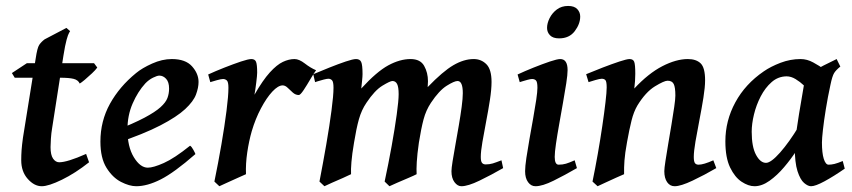

<svg xmlns="http://www.w3.org/2000/svg" viewBox="-20 -624 2937 662"><path d="M315.4 -391.1Q309.6 -382.8 297.1 -371.1Q284.7 -359.4 272.5 -349.1Q260.3 -338.9 254.9 -335.9Q249.5 -348.1 233.9 -352.1Q218.3 -356 188 -356H30.8L21 -372.1L72.8 -406.2H304.2ZM287.1 -64.5Q239.7 -26.9 193.6 -4.4Q147.5 18.1 124 18.1Q98.1 18.1 75.7 -7.1Q53.2 -32.2 53.2 -71.8Q53.2 -88.9 54.4 -106.4Q55.7 -124 59.1 -148.9L103 -421.9Q108.4 -459 115.2 -469.2Q122.1 -479.5 133.8 -488.3L209 -527.8L221.7 -516.6Q221.7 -516.6 218.3 -511Q214.8 -505.4 209.7 -487.3Q204.6 -469.2 198.7 -432.1L159.7 -182.1Q156.7 -165 155.5 -145.5Q154.3 -126 154.3 -116.7Q154.3 -89.4 163.1 -76.9Q171.9 -64.5 184.1 -64.5Q211.9 -64.5 276.9 -93.3Z M664.6 -341.3Q664.6 -321.8 655.8 -298.1Q647 -274.4 618.4 -247.8Q589.8 -221.2 533 -191.7Q476.1 -162.1 380.4 -129.9L377 -173.3Q440.4 -198.2 477.8 -218Q515.1 -237.8 533.4 -254.4Q551.8 -271 557.4 -286.4Q563 -301.8 563 -318.4Q563 -341.3 552.7 -352.3Q542.5 -363.3 529.3 -363.3Q522 -363.3 507.6 -356.2Q493.2 -349.1 481 -336.4Q455.1 -308.1 437.3 -267.1Q419.4 -226.1 419.4 -176.8Q419.4 -118.2 441.4 -82Q463.4 -45.9 489.7 -45.9Q508.8 -45.9 544.9 -62Q581.1 -78.1 635.3 -121.6Q640.6 -118.7 646.7 -107.4Q652.8 -96.2 653.8 -92.8Q580.6 -28.8 534.2 -5.4Q487.8 18.1 449.7 18.1Q426.3 18.1 397.2 3.2Q368.2 -11.7 347.2 -45.4Q326.2 -79.1 326.2 -135.7Q326.2 -206.5 359.1 -266.1Q392.1 -325.7 449.2 -372.1Q469.7 -389.2 504.4 -404.8Q539.1 -420.4 572.3 -420.4Q619.6 -420.4 642.1 -395.3Q664.6 -370.1 664.6 -341.3Z M1069.8 -381.8Q1062.5 -372.1 1050.5 -351.6Q1038.6 -331.1 1027.1 -313.7Q1015.6 -296.4 1010.3 -296.4Q999 -296.4 989.7 -304.7Q980.5 -313 971.9 -321.3Q963.4 -329.6 954.6 -329.6Q939 -329.6 918.9 -308.1Q898.9 -286.6 879.9 -250.7Q860.8 -214.8 848.1 -171.9Q838.4 -138.2 832.5 -98.6Q826.7 -59.1 828.1 -23.4Q819.3 -19.5 800.3 -11Q781.2 -2.4 762.5 6.1Q743.7 14.6 736.3 18.1L719.2 2Q732.4 -62 743.4 -126Q754.4 -189.9 761 -241.9Q767.6 -293.9 767.6 -321.3Q767.6 -341.8 762 -346.7Q756.3 -351.6 749 -351.6Q742.7 -351.6 727.5 -347.4Q712.4 -343.3 705.1 -340.8L697.8 -367.2Q723.1 -378.9 754.2 -391.1Q785.2 -403.3 810.8 -411.9Q836.4 -420.4 846.7 -420.4Q858.9 -420.4 862.8 -410.9Q866.7 -401.4 866.7 -373.5Q866.7 -364.3 863.5 -339.1Q860.4 -314 857.4 -297.4Q886.2 -347.7 910.4 -374.3Q934.6 -400.9 955.3 -410.6Q976.1 -420.4 995.6 -420.4Q1011.2 -420.4 1030.8 -405.3Q1050.3 -390.1 1069.8 -381.8Z M1714.8 -44.4Q1673.3 -20.5 1633.3 -1.2Q1593.3 18.1 1570.8 18.1Q1557.6 18.1 1547.1 4.2Q1536.6 -9.8 1536.6 -33.7Q1536.6 -43.5 1540.5 -68.1Q1544.4 -92.8 1550.3 -125.2Q1556.2 -157.7 1562 -191.9Q1567.9 -226.1 1571.8 -255.6Q1575.7 -285.2 1575.7 -302.7Q1575.7 -344.7 1557.6 -344.7Q1546.4 -344.7 1520.3 -328.4Q1494.1 -312 1465.8 -269.5Q1448.7 -243.7 1440.4 -212.4Q1432.1 -181.2 1424.3 -132.3Q1418.5 -91.8 1417 -65.4Q1415.5 -39.1 1416.5 -23.4Q1408.2 -19 1388.7 -10.7Q1369.1 -2.4 1349.9 5.9Q1330.6 14.2 1322.8 18.1L1306.2 2Q1319.3 -59.1 1330.3 -120.1Q1341.3 -181.2 1347.9 -229.2Q1354.5 -277.3 1354.5 -299.3Q1354.5 -324.2 1349.1 -334.5Q1343.8 -344.7 1333 -344.7Q1325.2 -344.7 1298.6 -328.6Q1272 -312.5 1243.7 -270Q1226.6 -245.1 1217.5 -212.9Q1208.5 -180.7 1200.7 -132.3Q1193.8 -91.8 1191.7 -65.4Q1189.5 -39.1 1190.4 -23.4Q1182.1 -19 1163.1 -10.7Q1144 -2.4 1125 5.9Q1106 14.2 1098.6 18.1L1081.5 2Q1093.8 -61.5 1105 -126.2Q1116.2 -190.9 1123 -243.2Q1129.9 -295.4 1129.9 -321.3Q1129.9 -341.8 1124.8 -347.2Q1119.6 -352.5 1112.3 -352.5Q1106.9 -352.5 1095.9 -349.6Q1085 -346.7 1075.7 -343.8Q1066.4 -340.8 1066.4 -340.8L1060.1 -368.2Q1085.4 -378.9 1116 -391.1Q1146.5 -403.3 1171.9 -411.9Q1197.3 -420.4 1207.5 -420.4Q1220.7 -420.4 1225.3 -410.4Q1230 -400.4 1230 -368.7Q1230 -360.8 1228.5 -346.2Q1227.1 -331.5 1225.6 -318.8Q1278.8 -377 1318.8 -398.7Q1358.9 -420.4 1395.5 -420.4Q1429.2 -420.4 1442.4 -397Q1455.6 -373.5 1455.6 -343.8Q1455.6 -337.4 1454.6 -323.7Q1506.8 -377.9 1543.2 -399.2Q1579.6 -420.4 1613.3 -420.4Q1639.2 -420.4 1657 -402.6Q1674.8 -384.8 1674.8 -341.3Q1674.8 -315.9 1669.2 -279.5Q1663.6 -243.2 1656.2 -205.1Q1648.9 -167 1643.3 -134.3Q1637.7 -101.6 1637.7 -83Q1637.7 -67.4 1642.1 -62.3Q1646.5 -57.1 1654.3 -57.1Q1667.5 -57.1 1679 -60.5Q1690.4 -64 1709 -71.3Z M1980.5 -566.9Q1980.5 -541.5 1961.7 -516.6Q1942.9 -491.7 1907.7 -491.7Q1886.7 -491.7 1876.5 -502.2Q1866.2 -512.7 1866.2 -527.8Q1866.2 -543.9 1875 -561.5Q1883.8 -579.1 1899.9 -591.3Q1916 -603.5 1939 -603.5Q1960 -603.5 1970.2 -592.8Q1980.5 -582 1980.5 -566.9ZM1969.2 -44.4Q1927.2 -20 1888.7 -1Q1850.1 18.1 1826.2 18.1Q1811 18.1 1800.8 4.2Q1790.5 -9.8 1790.5 -33.7Q1790.5 -49.8 1794.9 -79.6Q1799.3 -109.4 1805.7 -145.3Q1812 -181.2 1818.4 -216.6Q1824.7 -252 1828.9 -280Q1833 -308.1 1833 -321.3Q1833 -341.8 1827.9 -346.7Q1822.8 -351.6 1814.5 -351.6Q1809.6 -351.6 1799.3 -348.9Q1789.1 -346.2 1780.5 -343.5Q1772 -340.8 1772 -340.8L1764.6 -367.2Q1789.6 -378.9 1820.1 -391.1Q1850.6 -403.3 1876 -411.9Q1901.4 -420.4 1911.6 -420.4Q1937 -420.4 1937 -382.3Q1937 -366.7 1932.4 -336.7Q1927.7 -306.6 1921.1 -269.5Q1914.6 -232.4 1908 -195.6Q1901.4 -158.7 1897 -128.7Q1892.6 -98.6 1892.6 -83Q1892.6 -56.2 1906.2 -56.2Q1919.9 -56.2 1931.4 -59.6Q1942.9 -63 1961.4 -71.3Z M2449.7 -44.4Q2408.7 -20.5 2367.9 -1.2Q2327.1 18.1 2306.2 18.1Q2290 18.1 2280.3 4.2Q2270.5 -9.8 2270.5 -33.7Q2270.5 -43.5 2274.4 -68.8Q2278.3 -94.2 2283.9 -127.4Q2289.6 -160.6 2295.2 -194.6Q2300.8 -228.5 2304.7 -255.4Q2308.6 -282.2 2308.6 -294.4Q2308.6 -322.8 2303 -334.2Q2297.4 -345.7 2281.7 -345.7Q2270 -345.7 2238 -326.2Q2206.1 -306.6 2177.7 -260.3Q2165 -238.8 2157.5 -208.5Q2149.9 -178.2 2142.1 -134.8Q2134.8 -94.7 2133.1 -70.6Q2131.3 -46.4 2131.8 -23.4Q2124 -20 2104.7 -11.5Q2085.4 -2.9 2066.7 5.9Q2047.9 14.6 2040.5 18.1L2022.9 2Q2032.2 -43 2041 -92.8Q2049.8 -142.6 2056.6 -189Q2063.5 -235.4 2067.6 -271Q2071.8 -306.6 2071.8 -322.3Q2071.8 -342.8 2067.4 -347.7Q2063 -352.5 2054.7 -352.5Q2048.3 -352.5 2032.5 -347.9Q2016.6 -343.3 2009.3 -340.8L2001 -368.2Q2026.4 -378.9 2058.1 -391.1Q2089.8 -403.3 2115.7 -411.9Q2141.6 -420.4 2150.4 -420.4Q2163.1 -420.4 2166.7 -410.9Q2170.4 -401.4 2170.4 -369.6Q2170.4 -346.2 2167 -318.8Q2215.8 -371.1 2263.7 -395.8Q2311.5 -420.4 2351.6 -420.4Q2380.4 -420.4 2395.8 -405.5Q2411.1 -390.6 2411.1 -347.2Q2411.1 -323.7 2405.3 -287.1Q2399.4 -250.5 2391.6 -210.4Q2383.8 -170.4 2377.9 -136Q2372.1 -101.6 2372.1 -83Q2372.1 -67.4 2376 -61.8Q2379.9 -56.2 2388.7 -56.2Q2405.8 -56.2 2439.5 -71.3Z M2892.6 -42.5Q2854.5 -16.1 2823 1Q2791.5 18.1 2776.4 18.1Q2765.6 18.1 2752.4 6.8Q2739.3 -4.4 2729.7 -33.9Q2720.2 -63.5 2720.2 -118.2Q2720.2 -131.3 2724.6 -162.8Q2729 -194.3 2735.1 -231.7Q2741.2 -269 2746.8 -300.8Q2752.4 -332.5 2754.4 -345.7Q2757.3 -359.4 2776.4 -372.8Q2795.4 -386.2 2820.1 -398.4Q2844.7 -410.6 2864.7 -420.4L2877.4 -394.5Q2862.3 -382.3 2856 -372.1Q2849.6 -361.8 2843.3 -331.5Q2834 -288.6 2827.4 -247.8Q2820.8 -207 2817.4 -176.5Q2814 -146 2814 -132.8Q2814 -96.2 2820.3 -76.2Q2826.7 -56.2 2836.9 -56.2Q2846.2 -56.2 2857.2 -58.8Q2868.2 -61.5 2885.7 -68.8ZM2850.1 -371.6Q2837.4 -362.8 2827.4 -344.7Q2817.4 -326.7 2809.1 -311.8Q2800.8 -296.9 2793 -296.9Q2787.1 -296.9 2776.6 -306.4Q2766.1 -315.9 2752.4 -328.9Q2738.8 -341.8 2723.1 -351.3Q2707.5 -360.8 2691.9 -360.8Q2662.6 -360.4 2640.4 -340.8Q2618.2 -321.3 2602.8 -291.5Q2587.4 -261.7 2579.6 -229.2Q2571.8 -196.8 2571.8 -169.9Q2571.8 -117.7 2586.7 -90.1Q2601.6 -62.5 2621.1 -62.5Q2638.2 -62.5 2669.7 -98.1Q2701.2 -133.8 2733.9 -188L2724.6 -102.5Q2707 -75.2 2683.3 -47.4Q2659.7 -19.5 2633.3 -0.7Q2606.9 18.1 2581.5 18.1Q2560.5 18.1 2537.1 2.7Q2513.7 -12.7 2497.3 -46.6Q2481 -80.6 2481 -136.7Q2481 -208 2515.4 -271.2Q2549.8 -334.5 2613.3 -377.9Q2637.2 -394.5 2671.1 -407.5Q2705.1 -420.4 2740.2 -420.4Q2762.7 -420.4 2783.9 -408.7Q2805.2 -397 2822.3 -385Q2839.4 -373 2850.1 -371.6Z"/></svg>

Font: Dai Banna SIL Medium
Style: Italic
Weight: 500
Italic angle: -11°
Designer: Victor Gaultney
Foundry: SIL International
Version: Version 4.000